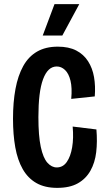

<svg xmlns="http://www.w3.org/2000/svg" viewBox="-20 -897 520 930"><path d="M257 13Q197 13 156 -10.5Q115 -34 90 -78Q65 -122 54 -183.5Q43 -245 43 -322Q43 -402 55 -466.5Q67 -531 92.5 -577Q118 -623 159.5 -647Q201 -671 260 -671Q313 -671 349 -652.5Q385 -634 406.5 -600.5Q428 -567 435.5 -523.5Q443 -480 439 -430L325 -418Q330 -471 321.5 -506Q313 -541 295 -558Q277 -575 255 -575Q233 -575 216.5 -559.5Q200 -544 188.5 -513Q177 -482 171.5 -436Q166 -390 166 -330Q166 -239 177.5 -185.5Q189 -132 209.5 -109Q230 -86 255 -86Q285 -86 303.5 -112.5Q322 -139 329.5 -183.5Q337 -228 332 -284L447 -270Q452 -211 446 -160Q440 -109 418 -70Q396 -31 357 -9Q318 13 257 13ZM282 -725H187L244 -877H364Z"/></svg>

Font: Bricolage Grotesque Condensed SemiBold
Style: Regular
Weight: 600
Width: 3
Designer: Mathieu Triay
Foundry: Atelier Triay
Version: Version 1.000;gftools[0.9.30]